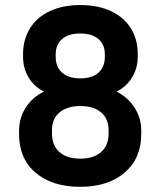

<svg xmlns="http://www.w3.org/2000/svg" viewBox="-20 -721 617 752"><path d="M54.7 -195.3V-209Q54.7 -258.8 80.6 -299.3Q106.4 -339.8 152.3 -362.3Q114.3 -380.9 92.3 -417Q70.3 -453.1 70.3 -499V-509.8Q70.3 -565.4 97.2 -609.4Q124 -653.3 174.8 -677.2Q225.6 -701.2 294.9 -701.2Q364.3 -701.2 415 -677.2Q465.8 -653.3 492.7 -609.9Q519.5 -566.4 519.5 -509.8V-499Q519.5 -454.1 497.1 -417.5Q474.6 -380.9 436.5 -362.3Q482.4 -338.9 507.8 -298.3Q533.2 -257.8 533.2 -210V-196.3Q533.2 -100.6 468.3 -44.9Q403.3 10.7 293.9 10.7Q184.6 10.7 119.6 -44.4Q54.7 -99.6 54.7 -195.3ZM405.3 -197.3V-211.9Q405.3 -255.9 376 -280.8Q346.7 -305.7 294.9 -305.7Q243.2 -305.7 213.4 -280.8Q183.6 -255.9 183.6 -211.9V-197.3Q183.6 -151.4 212.9 -125.5Q242.2 -99.6 294.9 -99.6Q346.7 -99.6 376 -125.5Q405.3 -151.4 405.3 -197.3ZM390.6 -498V-508.8Q390.6 -546.9 365.2 -568.4Q339.8 -589.8 294.9 -589.8Q249 -589.8 223.6 -568.4Q198.2 -546.9 198.2 -508.8V-498Q198.2 -459 223.1 -436.5Q248 -414.1 294.9 -414.1Q340.8 -414.1 365.7 -436.5Q390.6 -459 390.6 -498Z"/></svg>

Font: Dinish Expanded
Style: Bold
Weight: 700
Width: 7
Designer: Charles Nix
Foundry: Playbeing
Version: Version 2.005; ttfautohint (v1.8.3)